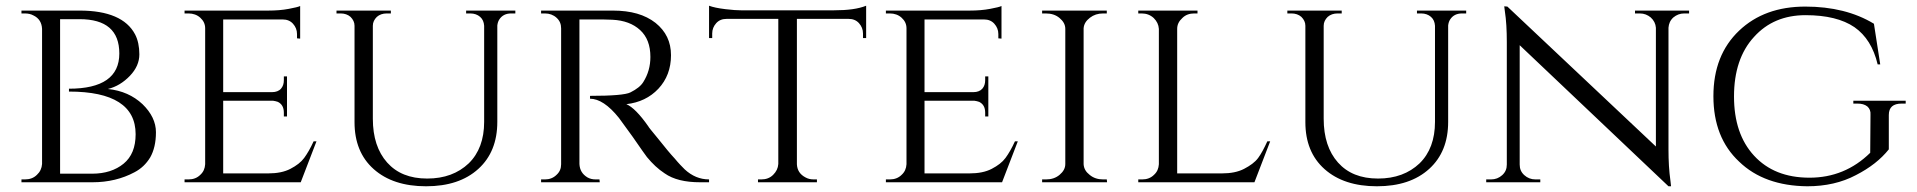

<svg xmlns="http://www.w3.org/2000/svg" viewBox="-20 -637 6700 671"><path d="M452 -517C423 -572 358 -600 259 -600C259 -600 55 -600 55 -600C55 -600 55 -590 55 -590C55 -590 67 -590 67 -590C67 -590 67 -590 67 -590C78 -590 88 -588 97 -583C97 -583 97 -583 97 -583C116 -574 126 -558 127 -536C127 -536 127 -64 127 -64C127 -64 127 -64 127 -64C126 -49 120 -36 109 -26C98 -15 84 -10 67 -10C67 -10 55 -10 55 -10C55 -10 55 0 55 0C55 0 303 0 303 0C303 0 303 0 303 0C358 0 407 -12 450 -35C450 -35 450 -35 450 -35C473 -47 491 -64 505 -87C518 -110 525 -139 525 -175C525 -210 509 -243 478 -273C446 -303 406 -321 357 -326C357 -326 357 -326 357 -326C386 -333 412 -349 434 -372C456 -395 467 -420 467 -447C467 -474 462 -498 452 -517C452 -517 452 -517 452 -517ZM454 -168C454 -122 440 -88 412 -65C384 -42 347 -30 302 -30C302 -30 190 -30 190 -30C190 -30 190 -570 190 -570C190 -570 258 -570 258 -570C258 -570 258 -570 258 -570C351 -570 397 -530 397 -450C397 -450 397 -450 397 -450C397 -368 338 -327 221 -327C221 -327 221 -317 221 -317C221 -317 221 -317 221 -317C376 -317 454 -267 454 -168C454 -168 454 -168 454 -168Z M625 -10C625 -10 625 0 625 0C625 0 1031 0 1031 0C1031 0 1086 -143 1086 -143C1086 -143 1076 -143 1076 -143C1076 -143 1076 -143 1076 -143C1065 -119 1054 -100 1043 -85C1032 -70 1016 -58 995 -47C974 -36 948 -31 917 -31C917 -31 760 -31 760 -31C760 -31 760 -285 760 -285C760 -285 934 -285 934 -285C934 -285 934 -285 934 -285C940 -284 946 -283 951 -281C951 -281 951 -281 951 -281C965 -274 972 -262 972 -243C972 -243 972 -230 972 -230C972 -230 983 -230 983 -230C983 -230 983 -370 983 -370C983 -370 972 -370 972 -370C972 -370 972 -357 972 -357C972 -357 972 -357 972 -357C972 -345 969 -335 962 -327C955 -319 944 -315 931 -315C931 -315 760 -315 760 -315C760 -315 760 -569 760 -569C760 -569 968 -569 968 -569C968 -569 968 -569 968 -569C983 -569 995 -564 1004 -554C1013 -544 1018 -532 1018 -518C1018 -518 1018 -503 1018 -503C1018 -503 1029 -502 1029 -502C1029 -502 1029 -616 1029 -616C1029 -616 1029 -616 1029 -616C1023 -613 1010 -610 989 -606C968 -602 944 -600 917 -600C917 -600 625 -600 625 -600C625 -600 625 -590 625 -590C625 -590 639 -590 639 -590C639 -590 639 -590 639 -590C655 -590 669 -585 680 -575C691 -565 697 -553 697 -538C697 -538 697 -63 697 -63C697 -63 697 -63 697 -63C696 -48 691 -36 680 -26C669 -15 655 -10 639 -10C639 -10 625 -10 625 -10Z M1781 -600C1781 -600 1609 -600 1609 -600C1609 -600 1609 -590 1609 -590C1609 -590 1624 -590 1624 -590C1624 -590 1624 -590 1624 -590C1637 -590 1649 -586 1658 -578C1667 -570 1671 -560 1672 -547C1672 -547 1672 -211 1672 -211C1672 -211 1672 -211 1672 -211C1672 -150 1654 -101 1618 -66C1581 -31 1533 -13 1473 -13C1412 -13 1366 -32 1333 -69C1300 -106 1283 -157 1283 -222C1283 -222 1283 -547 1283 -547C1283 -547 1283 -547 1283 -547C1283 -559 1288 -569 1297 -578C1306 -586 1318 -590 1331 -590C1331 -590 1346 -590 1346 -590C1346 -590 1346 -600 1346 -600C1346 -600 1156 -600 1156 -600C1156 -600 1156 -590 1156 -590C1156 -590 1171 -590 1171 -590C1171 -590 1171 -590 1171 -590C1184 -590 1196 -586 1205 -578C1214 -569 1219 -559 1219 -547C1219 -547 1219 -210 1219 -210C1219 -210 1219 -210 1219 -210C1219 -141 1241 -86 1286 -46C1331 -6 1392 14 1469 14C1546 14 1607 -6 1652 -47C1696 -87 1718 -142 1718 -211C1718 -211 1718 -548 1718 -548C1718 -548 1718 -548 1718 -548C1719 -556 1721 -563 1725 -569C1725 -569 1725 -569 1725 -569C1734 -583 1748 -590 1766 -590C1766 -590 1781 -590 1781 -590C1781 -590 1781 -600 1781 -600Z M2058 -569C2081 -569 2102 -569 2120 -568C2120 -568 2120 -568 2120 -568C2161 -566 2193 -554 2217 -532C2241 -510 2253 -479 2253 -438C2253 -438 2253 -438 2253 -438C2253 -406 2245 -377 2228 -350C2228 -350 2228 -350 2228 -350C2220 -337 2205 -325 2183 -314C2183 -314 2183 -314 2183 -314C2167 -306 2120 -302 2042 -302C2042 -302 2042 -292 2042 -292C2042 -292 2042 -292 2042 -292C2073 -292 2107 -270 2143 -225C2143 -225 2143 -225 2143 -225C2145 -222 2161 -200 2191 -159C2220 -117 2237 -93 2241 -88C2241 -88 2241 -88 2241 -88C2260 -65 2280 -46 2303 -31C2303 -31 2303 -31 2303 -31C2333 -10 2374 0 2427 0C2427 0 2458 0 2458 0C2458 0 2458 -10 2458 -10C2458 -10 2458 -10 2458 -10C2426 -10 2398 -22 2373 -45C2373 -45 2373 -45 2373 -45C2364 -54 2352 -66 2338 -83C2323 -99 2304 -122 2281 -151C2257 -180 2245 -195 2246 -195C2246 -195 2246 -195 2246 -195C2216 -238 2190 -264 2169 -273C2169 -273 2169 -273 2169 -273C2214 -278 2252 -296 2281 -327C2310 -358 2325 -397 2325 -444C2325 -491 2307 -528 2271 -557C2234 -586 2185 -600 2122 -600C2122 -600 1871 -600 1871 -600C1871 -600 1871 -590 1871 -590C1871 -590 1885 -590 1885 -590C1885 -590 1885 -590 1885 -590C1900 -590 1914 -585 1925 -575C1936 -565 1941 -553 1941 -538C1941 -538 1941 -63 1941 -63C1941 -63 1941 -63 1941 -63C1941 -48 1936 -36 1925 -26C1914 -15 1900 -10 1885 -10C1885 -10 1871 -10 1871 -10C1871 -10 1871 0 1871 0C1871 0 2076 0 2076 0C2076 0 2075 -10 2075 -10C2075 -10 2062 -10 2062 -10C2062 -10 2062 -10 2062 -10C2051 -10 2042 -12 2033 -17C2033 -17 2033 -17 2033 -17C2015 -28 2006 -43 2005 -64C2005 -64 2005 -569 2005 -569C2005 -569 2058 -569 2058 -569C2058 -569 2058 -569 2058 -569Z M2946 -571C2946 -571 2946 -571 2946 -571C2961 -571 2973 -566 2982 -556C2991 -546 2996 -534 2996 -520C2996 -520 2996 -504 2996 -504C2996 -504 3007 -504 3007 -504C3007 -504 3007 -617 3007 -617C3007 -617 3007 -617 3007 -617C2980 -606 2943 -601 2895 -601C2895 -601 2569 -601 2569 -601C2569 -601 2569 -601 2569 -601C2557 -601 2539 -602 2515 -605C2490 -608 2471 -612 2458 -617C2458 -617 2458 -504 2458 -504C2458 -504 2469 -504 2469 -504C2469 -504 2469 -520 2469 -520C2469 -520 2469 -520 2469 -520C2469 -534 2474 -546 2483 -556C2492 -566 2504 -571 2519 -571C2519 -571 2700 -571 2700 -571C2700 -571 2700 -64 2700 -64C2700 -64 2700 -64 2700 -64C2699 -49 2693 -37 2682 -26C2671 -15 2657 -10 2641 -10C2641 -10 2629 -10 2629 -10C2629 -10 2629 0 2629 0C2629 0 2835 0 2835 0C2835 0 2835 -10 2835 -10C2835 -10 2824 -10 2824 -10C2824 -10 2824 -10 2824 -10C2813 -10 2804 -12 2795 -17C2795 -17 2795 -17 2795 -17C2776 -27 2766 -42 2765 -63C2765 -63 2765 -571 2765 -571C2765 -571 2946 -571 2946 -571Z M3076 -10C3076 -10 3076 0 3076 0C3076 0 3482 0 3482 0C3482 0 3537 -143 3537 -143C3537 -143 3527 -143 3527 -143C3527 -143 3527 -143 3527 -143C3516 -119 3505 -100 3494 -85C3483 -70 3467 -58 3446 -47C3425 -36 3399 -31 3368 -31C3368 -31 3211 -31 3211 -31C3211 -31 3211 -285 3211 -285C3211 -285 3385 -285 3385 -285C3385 -285 3385 -285 3385 -285C3391 -284 3397 -283 3402 -281C3402 -281 3402 -281 3402 -281C3416 -274 3423 -262 3423 -243C3423 -243 3423 -230 3423 -230C3423 -230 3434 -230 3434 -230C3434 -230 3434 -370 3434 -370C3434 -370 3423 -370 3423 -370C3423 -370 3423 -357 3423 -357C3423 -357 3423 -357 3423 -357C3423 -345 3420 -335 3413 -327C3406 -319 3395 -315 3382 -315C3382 -315 3211 -315 3211 -315C3211 -315 3211 -569 3211 -569C3211 -569 3419 -569 3419 -569C3419 -569 3419 -569 3419 -569C3434 -569 3446 -564 3455 -554C3464 -544 3469 -532 3469 -518C3469 -518 3469 -503 3469 -503C3469 -503 3480 -502 3480 -502C3480 -502 3480 -616 3480 -616C3480 -616 3480 -616 3480 -616C3474 -613 3461 -610 3440 -606C3419 -602 3395 -600 3368 -600C3368 -600 3076 -600 3076 -600C3076 -600 3076 -590 3076 -590C3076 -590 3090 -590 3090 -590C3090 -590 3090 -590 3090 -590C3106 -590 3120 -585 3131 -575C3142 -565 3148 -553 3148 -538C3148 -538 3148 -63 3148 -63C3148 -63 3148 -63 3148 -63C3147 -48 3142 -36 3131 -26C3120 -15 3106 -10 3090 -10C3090 -10 3076 -10 3076 -10Z M3622 -10C3622 -10 3622 0 3622 0C3622 0 3849 0 3849 0C3849 0 3848 -10 3848 -10C3848 -10 3835 -10 3835 -10C3835 -10 3835 -10 3835 -10C3817 -10 3801 -15 3788 -26C3775 -36 3768 -48 3767 -63C3767 -63 3767 -538 3767 -538C3767 -538 3767 -538 3767 -538C3768 -553 3776 -565 3789 -575C3802 -585 3817 -590 3835 -590C3835 -590 3848 -590 3848 -590C3848 -590 3848 -600 3848 -600C3848 -600 3622 -600 3622 -600C3622 -600 3622 -590 3622 -590C3622 -590 3635 -590 3635 -590C3635 -590 3635 -590 3635 -590C3654 -590 3670 -585 3683 -574C3696 -563 3703 -551 3703 -536C3703 -536 3703 -64 3703 -64C3703 -64 3703 -64 3703 -64C3703 -49 3696 -37 3683 -26C3670 -15 3654 -10 3636 -10C3636 -10 3622 -10 3622 -10Z M3958 -10C3958 -10 3958 0 3958 0C3958 0 4364 0 4364 0C4364 0 4419 -143 4419 -143C4419 -143 4409 -143 4409 -143C4409 -143 4409 -143 4409 -143C4398 -119 4388 -100 4377 -85C4366 -70 4349 -58 4328 -47C4307 -36 4281 -31 4250 -31C4250 -31 4094 -31 4094 -31C4094 -31 4094 -536 4094 -536C4094 -536 4094 -536 4094 -536C4094 -551 4100 -563 4112 -574C4123 -585 4137 -590 4153 -590C4153 -590 4165 -590 4165 -590C4165 -590 4165 -600 4165 -600C4165 -600 3958 -600 3958 -600C3958 -600 3958 -590 3958 -590C3958 -590 3970 -590 3970 -590C3970 -590 3970 -590 3970 -590C3986 -590 4000 -585 4012 -574C4023 -563 4029 -551 4030 -536C4030 -536 4030 -63 4030 -63C4030 -63 4030 -63 4030 -63C4029 -48 4024 -36 4013 -26C4002 -15 3988 -10 3972 -10C3972 -10 3958 -10 3958 -10Z M5104 -600C5104 -600 4932 -600 4932 -600C4932 -600 4932 -590 4932 -590C4932 -590 4947 -590 4947 -590C4947 -590 4947 -590 4947 -590C4960 -590 4972 -586 4981 -578C4990 -570 4994 -560 4995 -547C4995 -547 4995 -211 4995 -211C4995 -211 4995 -211 4995 -211C4995 -150 4977 -101 4941 -66C4904 -31 4856 -13 4796 -13C4735 -13 4689 -32 4656 -69C4623 -106 4606 -157 4606 -222C4606 -222 4606 -547 4606 -547C4606 -547 4606 -547 4606 -547C4606 -559 4611 -569 4620 -578C4629 -586 4641 -590 4654 -590C4654 -590 4669 -590 4669 -590C4669 -590 4669 -600 4669 -600C4669 -600 4479 -600 4479 -600C4479 -600 4479 -590 4479 -590C4479 -590 4494 -590 4494 -590C4494 -590 4494 -590 4494 -590C4507 -590 4519 -586 4528 -578C4537 -569 4542 -559 4542 -547C4542 -547 4542 -210 4542 -210C4542 -210 4542 -210 4542 -210C4542 -141 4564 -86 4609 -46C4654 -6 4715 14 4792 14C4869 14 4930 -6 4975 -47C5019 -87 5041 -142 5041 -211C5041 -211 5041 -548 5041 -548C5041 -548 5041 -548 5041 -548C5042 -556 5044 -563 5048 -569C5048 -569 5048 -569 5048 -569C5057 -583 5071 -590 5089 -590C5089 -590 5104 -590 5104 -590C5104 -590 5104 -600 5104 -600Z M5883 -590C5883 -590 5883 -600 5883 -600C5883 -600 5694 -600 5694 -600C5694 -600 5694 -590 5694 -590C5694 -590 5711 -590 5711 -590C5711 -590 5711 -590 5711 -590C5726 -590 5738 -585 5749 -576C5760 -566 5766 -554 5767 -540C5767 -540 5767 -125 5767 -125C5767 -125 5248 -614 5248 -614C5248 -614 5237 -615 5237 -615C5237 -615 5239 -599 5239 -599C5239 -599 5239 -599 5239 -599C5244 -567 5246 -531 5246 -490C5246 -490 5246 -62 5246 -62C5246 -62 5246 -62 5246 -62C5246 -47 5241 -35 5230 -25C5219 -15 5206 -10 5191 -10C5191 -10 5174 -10 5174 -10C5174 -10 5174 0 5174 0C5174 0 5363 0 5363 0C5363 0 5363 -10 5363 -10C5363 -10 5346 -10 5346 -10C5346 -10 5346 -10 5346 -10C5331 -10 5318 -15 5307 -25C5296 -35 5291 -47 5291 -62C5291 -62 5291 -479 5291 -479C5291 -479 5811 14 5811 14C5811 14 5820 14 5820 14C5820 14 5818 -4 5818 -4C5818 -4 5818 -4 5818 -4C5813 -39 5811 -75 5811 -114C5811 -114 5811 -540 5811 -540C5811 -540 5811 -540 5811 -540C5812 -554 5817 -566 5828 -576C5839 -585 5851 -590 5866 -590C5866 -590 5883 -590 5883 -590Z M6296 14C6296 14 6296 14 6296 14C6360 14 6417 1 6466 -25C6515 -50 6553 -80 6581 -115C6581 -115 6581 -235 6581 -235C6581 -235 6581 -235 6581 -235C6581 -262 6596 -275 6626 -275C6626 -275 6640 -275 6640 -275C6640 -275 6640 -285 6640 -285C6640 -285 6457 -285 6457 -285C6457 -285 6457 -275 6457 -275C6457 -275 6471 -275 6471 -275C6471 -275 6471 -275 6471 -275C6486 -275 6497 -272 6506 -265C6514 -258 6518 -248 6517 -236C6517 -236 6516 -103 6516 -103C6516 -103 6516 -103 6516 -103C6457 -45 6386 -16 6304 -16C6221 -16 6157 -42 6110 -93C6063 -144 6040 -213 6040 -300C6040 -387 6063 -457 6110 -508C6156 -559 6216 -584 6290 -584C6363 -584 6420 -570 6461 -542C6501 -514 6528 -471 6542 -412C6542 -412 6551 -412 6551 -412C6551 -412 6529 -554 6529 -554C6529 -554 6529 -554 6529 -554C6463 -594 6383 -614 6289 -614C6194 -614 6117 -586 6058 -530C5998 -473 5968 -397 5968 -301C5968 -204 5998 -128 6058 -72C6117 -15 6197 13 6296 14Z"/></svg>

Font: Cinzel Utterance
Style: Regular
Weight: 500
Designer: Natanael Gama
Foundry: ""
Version: ""